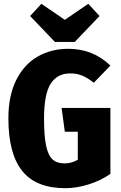

<svg xmlns="http://www.w3.org/2000/svg" viewBox="-20 -969 634 1007"><path d="M559 -625 472 -535Q439 -561 411 -572.5Q383 -584 348 -584Q280 -584 245.5 -529.5Q211 -475 211 -347Q211 -255 222 -204Q233 -153 256 -132.5Q279 -112 318 -112Q355 -112 388 -131V-278H320L303 -403H559V-57Q509 -22 445.5 -2Q382 18 322 18Q169 18 96.5 -72.5Q24 -163 24 -348Q24 -467 65 -549Q106 -631 177 -672Q248 -713 338 -713Q468 -713 559 -625ZM443 -949 502 -885 372 -749H268L138 -885L197 -949L320 -865Z"/></svg>

Font: Fira Sans Condensed ExtraBold
Style: Regular
Weight: 800
Width: 3
Designer: Carrois Corporate & Edenspiekermann AG
Foundry: Carrois Corporate GbR & Edenspiekermann AG
Version: Version 4.203